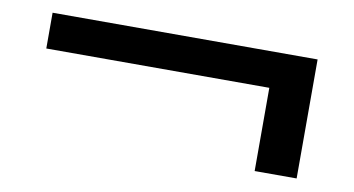

<svg xmlns="http://www.w3.org/2000/svg" viewBox="-45 -529 955 518"><g transform="rotate(10 432.5 -270.0)"><path d="M63 -433H789V-107H674V-335H63Z"/></g></svg>

Font: Encode Sans Wide
Style: Medium
Weight: 500
Designer: Pablo Impallari, Andres Torresi
Foundry: Pablo Impallari, Andres Torresi
Version: Version 1.000; ttfautohint (v1.00) -l 8 -r 50 -G 200 -x 14 -